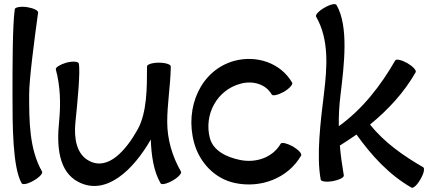

<svg xmlns="http://www.w3.org/2000/svg" viewBox="-20 -852 2096 922"><path d="M51 -808C40 -732 40 -536 40 -400C40 -254 40 -48 84 28C89 37 115 31 142 15C169 0 187 -20 182 -28C120 -137 120 -272 120 -400C120 -470 145 -662 163 -792C164 -802 140 -813 109 -818C78 -822 52 -817 51 -808Z M248 -519C270 -438 272 -354 264 -270C252 -155 259 -28 357 22C489 90 620 -35 704 -182C707 -106 717 -31 751 28C755 37 781 31 809 15C836 0 854 -20 849 -28C807 -101 783 -183 783 -267C783 -352 798 -438 800 -524C800 -525 800 -526 800 -528C800 -528 800 -529 800 -530C800 -531 800 -532 800 -533C800 -543 774 -551 743 -551C712 -551 686 -543 686 -533C686 -430 686 -314 642 -232C585 -130 500 -32 409 -79C346 -111 335 -190 342 -263C352 -359 367 -515 358 -548C355 -557 329 -559 298 -551C268 -542 246 -528 248 -519Z M1383 -455C1328 -550 1213 -588 1106 -560C944 -516 866 -336 912 -167C938 -71 1012 7 1109 27C1233 53 1363 4 1426 -105C1431 -114 1413 -133 1386 -149C1358 -164 1333 -170 1328 -162C1289 -95 1209 -68 1132 -84C1069 -97 1005 -127 988 -188C958 -302 1022 -420 1135 -450C1193 -466 1256 -449 1285 -398C1290 -390 1316 -396 1343 -411C1370 -427 1388 -447 1383 -455Z M1498 -772C1561 -662 1551 -530 1536 -405C1519 -267 1499 -104 1520 10C1521 20 1548 23 1578 18C1609 12 1633 0 1631 -10C1623 -57 1616 -105 1612 -153C1639 -170 1666 -188 1692 -206C1764 -105 1848 -13 1956 49C1964 54 1984 36 1999 9C2015 -18 2021 -44 2012 -49C1917 -104 1825 -168 1757 -254C1844 -325 1920 -407 1976 -505C1981 -514 1963 -533 1936 -549C1909 -564 1883 -570 1878 -562C1808 -440 1720 -327 1607 -246C1606 -296 1609 -346 1615 -395C1633 -543 1655 -726 1596 -828C1591 -837 1565 -831 1538 -815C1511 -800 1493 -780 1498 -772Z"/></svg>

Font: Nupuram SemiBold
Style: Regular
Weight: 600
Designer: Santhosh Thottingal (santhosh.thottingal@gmail.com)
Foundry: SMC
Version: Version 1.000